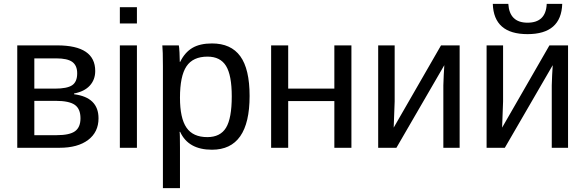

<svg xmlns="http://www.w3.org/2000/svg" viewBox="-20 -762 3019 990"><path d="M69 -528H275Q471 -528 471 -396Q471 -351 443 -320.5Q415 -290 362 -280V-276Q488 -260 488 -152Q488 -81 434.5 -40.5Q381 0 287 0H69ZM157 -242V-65H272Q339 -65 367 -85.5Q395 -106 395 -152Q395 -201 365.5 -221.5Q336 -242 267 -242ZM270 -461H157V-305H263Q326 -305 352 -322.5Q378 -340 378 -384Q378 -424 353 -442.5Q328 -461 270 -461Z M686 -641H598V-725H686ZM686 0H598V-528H686Z M1267 -267Q1267 10 1073 10Q951 10 909 -82H906Q908 -76 908 1V208H820V-420Q820 -502 817 -528H902L904 -514Q904 -510 904.5 -505Q905 -500 905.5 -492Q906 -484 906 -477Q907 -461 907 -443H909Q933 -492 972 -515Q1011 -538 1073 -538Q1171 -538 1219 -472Q1267 -406 1267 -267ZM1175 -265Q1175 -374 1145.5 -422Q1116 -470 1050 -470Q975 -470 941.5 -420Q908 -370 908 -258Q908 -153 941.5 -104Q975 -55 1049 -55Q1116 -55 1145.5 -103.5Q1175 -152 1175 -265Z M1378 -528H1466V-305H1704V-528H1792V0H1704V-241H1466V0H1378Z M1930 -528H2015V-239L2010 -104L2254 -528H2350V0H2266V-322Q2266 -329 2268 -375L2271 -426L2024 0H1930Z M2489 -528H2574V-239L2569 -104L2813 -528H2909V0H2825V-322Q2825 -329 2827 -375L2830 -426L2583 0H2489ZM2521 -742H2601Q2607 -645 2700 -645Q2795 -645 2799 -742H2879Q2874 -586 2700 -586Q2526 -586 2521 -742Z"/></svg>

Font: Libra Sans
Style: Regular
Weight: 400
Foundry: Context Ltd
Version: Version 1.002